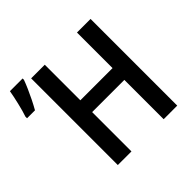

<svg xmlns="http://www.w3.org/2000/svg" viewBox="-186 -933 1118 1118"><g transform="rotate(-45 373.0 -374.5)"><path d="M667.5 0H555.7V-323.7H290.5V0H178.2V-713.9H290.5V-420.9H555.7V-713.9H667.5ZM-2.9 -566.4V-580.1Q2.4 -594.7 8.5 -616.7Q14.6 -638.7 20.5 -663.6Q26.4 -688.5 31 -710.9Q35.6 -733.4 38.1 -748.5H142.6V-737.3Q133.8 -712.9 120.8 -683.6Q107.9 -654.3 93 -624Q78.1 -593.8 62.5 -566.4Z"/></g></svg>

Font: Open Sans SemiCondensed SemiBold
Style: Regular
Weight: 600
Width: 4
Designer: Monotype Design Team
Foundry: Monotype Imaging Inc.
Version: Version 3.000